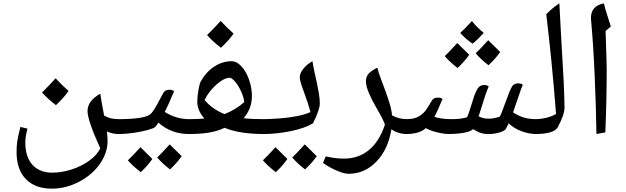

<svg xmlns="http://www.w3.org/2000/svg" viewBox="-20 -800 3780 1160"><path d="M699.2 9.8Q659.2 9.8 626 -5.9Q629.9 31.7 629.9 51.8Q629.9 122.6 584.7 188.5Q539.6 254.4 459.5 297.1Q379.4 339.8 293 339.8Q192.4 339.8 136.2 282Q80.1 224.1 80.1 119.1Q80.1 82.5 84.2 54.9Q88.4 27.3 103 -33.2L146 -22.9Q132.8 27.3 132.8 61Q132.8 147.9 176 195.6Q219.2 243.2 295.9 243.2Q352.1 243.2 411.9 224.1Q471.7 205.1 519 170.9Q566.4 136.7 585.9 96.2Q508.8 -72.8 508.8 -128.9Q508.8 -190.4 585.9 -233.9Q589.8 -202.6 608.9 -102.1Q633.3 -88.4 654.5 -84.2Q675.8 -80.1 699.2 -80.1Q709 -80.1 709 -69.8V0Q709 9.8 699.2 9.8ZM394 -250.5Q369.1 -212.9 317.9 -164.6Q265.6 -205.1 233.9 -241.2Q283.7 -290 315.9 -327.1Q354.5 -285.2 394 -250.5Z M1002.9 -257.8Q1020 -257.8 1031.7 -249Q997.6 -166 975.1 -124Q1044.4 -80.1 1123 -80.1Q1132.8 -80.1 1132.8 -69.8V0Q1132.8 9.8 1123 9.8Q1013.7 9.8 937 -59.1L927.7 -45.4L918 -33.2Q910.6 -25.4 873.5 -14.9Q836.4 -4.4 787.8 2.7Q739.3 9.8 689 9.8Q679.2 9.8 679.2 0V-69.8Q679.2 -80.1 689 -80.1Q845.2 -80.1 883.8 -106.9Q896.5 -115.2 911.4 -138.4Q926.3 -161.6 946.3 -200.7L966.8 -238.8Q977.5 -257.8 1002.9 -257.8ZM900.4 160.2Q873.5 199.7 830.6 240.2Q782.2 203.1 752.4 168.5Q775.4 147.5 828.6 89.4Q838.9 100.6 900.4 160.2ZM1077.6 143.6Q1051.3 182.1 1007.3 223.6Q961.4 188.5 929.7 151.4Q950.2 132.8 1005.4 72.3Q1016.1 84 1077.6 143.6Z M1214.8 -84Q1171.9 -132.3 1171.9 -185.1Q1171.9 -214.8 1178.5 -254.2Q1185.1 -293.5 1192.9 -308.1Q1226.1 -366.7 1275.4 -398.4Q1324.7 -430.2 1378.9 -430.2Q1409.7 -430.2 1438.2 -399.7Q1466.8 -369.1 1484.4 -319.3Q1502 -269.5 1502 -219.2Q1502 -143.6 1451.7 -85.9Q1495.6 -80.1 1577.6 -80.1Q1587.9 -80.1 1587.9 -69.8V0Q1587.9 9.8 1577.6 9.8Q1427.2 9.8 1336.9 -27.8Q1294.9 -7.8 1243.7 1Q1192.4 9.8 1113.8 9.8Q1103 9.8 1103 -1V-68.8Q1103 -80.1 1113.8 -80.1Q1181.6 -80.1 1214.8 -84ZM1215.8 -195.8Q1264.6 -138.7 1336.9 -110.8Q1403.8 -137.2 1455.6 -183.1Q1452.6 -212.9 1436.5 -248Q1420.4 -283.2 1400.4 -306.6Q1380.4 -330.1 1367.7 -330.1Q1334 -330.1 1288.1 -289.6Q1242.2 -249 1215.8 -195.8ZM1391.1 -597.2Q1366.2 -559.6 1314.9 -511.2Q1262.7 -551.8 1231 -587.9Q1280.8 -636.7 1313 -673.8Q1351.6 -631.8 1391.1 -597.2Z M1567.9 9.8Q1558.1 9.8 1558.1 0V-69.8Q1558.1 -80.1 1567.9 -80.1Q1609.4 -80.1 1668.7 -84.5Q1728 -88.9 1776.9 -98.9Q1825.7 -108.9 1856 -123Q1841.8 -175.3 1813.5 -252Q1791 -312.5 1791 -331.1Q1791 -357.9 1812.7 -384.8Q1834.5 -411.6 1867.7 -430.2Q1873 -396 1880.6 -362.1Q1888.2 -328.1 1895.3 -295.4Q1902.3 -262.7 1907.2 -232.2Q1912.1 -201.7 1912.1 -174.8Q1912.1 -137.2 1871.1 -55.2Q1821.3 -24.9 1736.1 -7.6Q1650.9 9.8 1567.9 9.8ZM1716.3 160.2Q1689.5 199.7 1646.5 240.2Q1598.1 203.1 1568.4 168.5Q1591.3 147.5 1644.5 89.4Q1654.8 100.6 1716.3 160.2ZM1893.6 143.6Q1867.2 182.1 1823.2 223.6Q1777.3 188.5 1745.6 151.4Q1766.1 132.8 1821.3 72.3Q1832 84 1893.6 143.6Z M2440.9 9.8Q2385.3 9.8 2344.7 -19Q2325.7 101.6 2254.6 175.8Q2183.6 250 2085.4 250Q2059.1 250 2012.9 230.2Q1966.8 210.4 1931.6 184.1L1947.8 145Q1988.8 153.3 2010.7 155.8Q2032.7 158.2 2058.6 158.2Q2146.5 158.2 2209.7 105.7Q2272.9 53.2 2305.7 -47.9Q2294.9 -74.7 2284.7 -94.2Q2274.4 -113.8 2250 -156.2Q2228 -192.9 2209.5 -236.1Q2190.9 -279.3 2190.9 -309.1Q2190.9 -338.9 2209.2 -357.2Q2227.5 -375.5 2259.8 -391.1Q2267.1 -360.8 2281 -324.5Q2294.9 -288.1 2308.8 -250Q2322.8 -211.9 2334.2 -174.1Q2345.7 -136.2 2348.6 -103Q2389.6 -80.1 2440.9 -80.1Q2450.7 -80.1 2450.7 -69.8V0Q2450.7 9.8 2440.9 9.8Z M3220.7 9.8Q3175.3 9.8 3128.7 -8.1Q3082 -25.9 3053.7 -55.2L3036.6 -22Q3028.8 -8.8 2997.1 0.5Q2965.3 9.8 2932.6 9.8Q2901.9 9.8 2879.9 1.7Q2857.9 -6.3 2837.9 -20Q2827.1 -7.3 2790.8 0.5Q2754.4 8.3 2696.8 9.8Q2663.6 9.8 2621.1 -0.5Q2578.6 -10.7 2552.7 -25.9Q2514.2 9.8 2430.7 9.8Q2420.9 9.8 2420.9 0V-69.8Q2420.9 -80.1 2430.7 -80.1Q2463.4 -80.1 2484.9 -86.2Q2506.3 -92.3 2525.9 -106.9Q2541 -119.1 2550.5 -131.1Q2560.1 -143.1 2588.9 -191.9Q2599.1 -210.4 2625 -210.4Q2643.1 -210.4 2653.8 -202.1Q2620.1 -121.6 2604.5 -94.2Q2644.5 -80.1 2709.5 -80.1Q2765.1 -80.1 2801.8 -91.8Q2809.6 -105 2830.1 -173.3Q2844.2 -222.7 2856.7 -248.3Q2869.1 -273.9 2880.9 -280.3Q2892.6 -286.6 2905.3 -286.6Q2921.4 -286.6 2932.6 -277.8Q2914.6 -237.3 2886.2 -142.6L2871.6 -97.2Q2890.1 -87.9 2903.8 -85.4Q2917.5 -83 2934.6 -83Q2962.9 -83 2999.5 -95.2Q3007.8 -108.9 3033.2 -179.7Q3057.6 -250 3073.7 -277.8Q3085 -296.4 3109.9 -296.4Q3127.9 -296.4 3138.7 -288.1Q3133.3 -275.9 3128.2 -262Q3123 -248 3079.6 -121.1Q3107.4 -102.5 3140.4 -91.3Q3173.3 -80.1 3220.7 -80.1Q3230.5 -80.1 3230.5 -69.8V0Q3230.5 9.8 3220.7 9.8ZM2902.8 -601.1Q2856 -550.8 2835 -536.1Q2792 -565.4 2760.7 -601.1Q2787.1 -624.5 2831.1 -672.9Q2844.2 -655.3 2866.9 -633.3Q2889.6 -611.3 2902.8 -601.1ZM2814.9 -469.2Q2788.6 -430.7 2744.6 -389.2Q2697.3 -425.3 2667 -460.9Q2687.5 -479.5 2742.7 -540Q2750.5 -531.7 2814.9 -469.2ZM3002 -485.8Q2975.6 -447.3 2931.6 -405.8Q2885.7 -440.9 2854 -478Q2874.5 -496.6 2929.7 -557.1Q2940.4 -545.4 3002 -485.8Z M3209.5 9.8Q3199.2 9.8 3199.2 0V-69.8Q3199.2 -80.1 3209.5 -80.1Q3282.2 -80.1 3339.4 -110.8Q3314.9 -429.2 3280.3 -713.9Q3314.9 -750.5 3359.4 -779.8L3368.7 -605.5Q3381.3 -394.5 3385.5 -309.1Q3389.6 -223.6 3390.6 -148.9Q3390.6 -107.9 3349.6 -30.8Q3327.1 9.8 3209.5 9.8Z M3638.7 -612.8Q3645.5 -414.6 3645.5 -381.8Q3645.5 -196.3 3637.2 0L3583.5 9.8Q3581.1 -153.3 3572.8 -343Q3564.5 -532.7 3551.3 -674.8L3550.3 -690.9Q3550.3 -727.5 3569.1 -749.5Q3587.9 -771.5 3628.4 -779.8Q3639.6 -735.4 3649.4 -706.1L3670.4 -640.1Z"/></svg>

Font: Droid Arabic Naskh Colored
Style: Regular
Weight: 400
Designer: Pascal Zoghbi
Foundry: Ascender Corporation
Version: Version 1.00